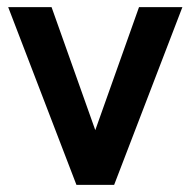

<svg xmlns="http://www.w3.org/2000/svg" viewBox="-20 -520 536 540"><path d="M195 0 3 -500H125L248 -154L371 -500H493L301 0Z"/></svg>

Font: Cabin Resolve
Style: Bold-Resolve
Weight: 700
Designer: Pablo Impallari
Foundry: Pablo Impallari. http://www.impallari.com Igino Marini. http://www.ikern.com
Version: Version 3.001